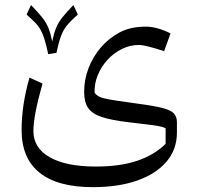

<svg xmlns="http://www.w3.org/2000/svg" viewBox="-20 -517 798 777"><path d="M644.1 -309.8 670.2 -381.7Q615.1 -409.2 570.1 -409.2Q506.1 -409.2 462.2 -384.7Q419.3 -361.5 387.4 -324.1Q355.6 -286.7 338 -240.6Q320.5 -194.5 320.5 -145.2Q320.5 -104.8 336.2 -80.8Q351.8 -56.9 391.7 -43.5Q431.5 -30.2 503.9 -21.9Q561.9 -15.4 590.7 -11.5Q619.5 -7.7 631.3 -4.7Q643.1 -1.8 650.3 2.3L650.2 65.2Q602.8 111.4 533.4 134.2Q464 157 368 157Q247.4 157 181.3 119.4Q115.2 81.7 115.2 13.3Q115.2 -49.3 152.1 -178.9L99.3 -203Q67.4 -92.2 67.4 9.4Q67.4 123.6 140.3 182Q213.2 240.4 355.6 240.4Q459.5 240.4 535.9 213.4Q612.3 186.4 654.1 136.9Q696 87.4 696 19.5V-22.1Q696 -44.4 683.9 -57.7Q671.8 -71 637.9 -79.9Q604 -88.7 538 -97.4Q483.6 -105 451.4 -109.8Q419.2 -114.6 402.2 -118.8Q385.1 -123 377.3 -128.1Q369.4 -133.3 362.8 -140.9Q361.4 -178.1 375.7 -213Q390 -247.8 415.4 -275.4Q440.8 -303 473.8 -319.1Q506.8 -335.1 542.8 -335.1Q555.4 -335.1 583.7 -328Q612.1 -320.8 644.1 -309.8ZM208.4 -303.1Q215.4 -335.7 222.1 -357.5Q228.7 -379.2 237.7 -394.9Q246.6 -410.6 260.4 -425.1Q274.2 -439.6 294.9 -458L277.1 -496.7Q247.9 -466.2 232 -446.1Q216.1 -426.1 207.3 -404.9Q198.5 -383.7 191.3 -349.4Q184.2 -383.9 175.4 -405.2Q166.6 -426.4 150.7 -446.4Q134.8 -466.4 105.5 -496.7L87.6 -458Q108.5 -439.7 122.3 -425.4Q136.1 -411.1 145 -394.9Q153.9 -378.8 160.8 -355.7Q167.7 -332.6 175.2 -297.7Z"/></svg>

Font: Pinar-VF
Style: Regular
Weight: 300
Designer: Amin Abedi
Version: Version 3.0